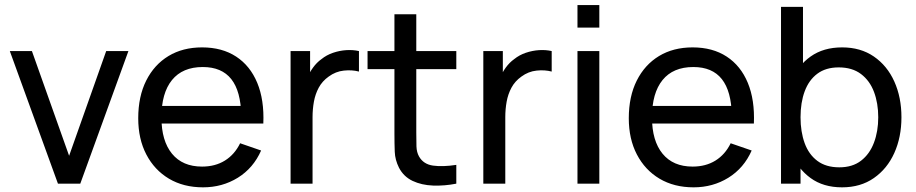

<svg xmlns="http://www.w3.org/2000/svg" viewBox="-20 -748 3732 782"><path d="M216 0 20 -540H110L261.5 -113.5L412.5 -540H503L307 0Z M807 15Q727.5 15 668.2 -20.2Q609 -55.5 576 -118.8Q543 -182 543 -266.5Q543 -355 575.5 -419.8Q608 -484.5 666.2 -519.8Q724.5 -555 803 -555Q884.5 -555 941.8 -517.5Q999 -480 1027.8 -410.5Q1056.5 -341 1052.5 -245H962.5V-277Q961 -376.5 922 -425.8Q883 -475 806 -475Q723.5 -475 680.5 -422Q637.5 -369 637.5 -270Q637.5 -174.5 680.5 -122Q723.5 -69.5 803 -69.5Q856.5 -69.5 896 -94Q935.5 -118.5 958 -164.5L1043.5 -135Q1012 -63.5 948.8 -24.2Q885.5 15 807 15ZM607.5 -245V-316.5H1006.5V-245Z M1163.5 0V-540H1243V-409.5L1230 -426.5Q1239.5 -451.5 1254.8 -472.5Q1270 -493.5 1289 -507Q1310 -524 1336.5 -533Q1363 -542 1390.5 -543.8Q1418 -545.5 1442 -540V-456.5Q1414 -464 1380.5 -460.5Q1347 -457 1318.5 -436Q1292.5 -417.5 1278.2 -391Q1264 -364.5 1258.5 -333.8Q1253 -303 1253 -271V0Z M1838.5 0Q1790.5 9.5 1743.8 7.8Q1697 6 1660.5 -11.2Q1624 -28.5 1605 -65Q1589 -97 1587.8 -129.8Q1586.5 -162.5 1586.5 -204V-690H1675.5V-208Q1675.5 -175 1676.2 -151.5Q1677 -128 1686.5 -111Q1704.5 -79 1743.8 -73.5Q1783 -68 1838.5 -76.5ZM1477 -466.5V-540H1838.5V-466.5Z M1948.5 0V-540H2028V-409.5L2015 -426.5Q2024.5 -451.5 2039.8 -472.5Q2055 -493.5 2074 -507Q2095 -524 2121.5 -533Q2148 -542 2175.5 -543.8Q2203 -545.5 2227 -540V-456.5Q2199 -464 2165.5 -460.5Q2132 -457 2103.5 -436Q2077.5 -417.5 2063.2 -391Q2049 -364.5 2043.5 -333.8Q2038 -303 2038 -271V0Z M2332 -635.5V-727.5H2421V-635.5ZM2332 0V-540H2421V0Z M2805 15Q2725.5 15 2666.2 -20.2Q2607 -55.5 2574 -118.8Q2541 -182 2541 -266.5Q2541 -355 2573.5 -419.8Q2606 -484.5 2664.2 -519.8Q2722.5 -555 2801 -555Q2882.5 -555 2939.8 -517.5Q2997 -480 3025.8 -410.5Q3054.5 -341 3050.5 -245H2960.5V-277Q2959 -376.5 2920 -425.8Q2881 -475 2804 -475Q2721.5 -475 2678.5 -422Q2635.5 -369 2635.5 -270Q2635.5 -174.5 2678.5 -122Q2721.5 -69.5 2801 -69.5Q2854.5 -69.5 2894 -94Q2933.5 -118.5 2956 -164.5L3041.5 -135Q3010 -63.5 2946.8 -24.2Q2883.5 15 2805 15ZM2605.5 -245V-316.5H3004.5V-245Z M3409.5 15Q3333.5 15 3281.5 -22.8Q3229.5 -60.5 3202.8 -125.2Q3176 -190 3176 -270.5Q3176 -352 3202.8 -416.5Q3229.5 -481 3281.8 -518Q3334 -555 3410 -555Q3485 -555 3539.2 -517.8Q3593.5 -480.5 3622.5 -416Q3651.5 -351.5 3651.5 -270.5Q3651.5 -189.5 3622.5 -125Q3593.5 -60.5 3539.2 -22.8Q3485 15 3409.5 15ZM3161 0V-720H3250.5V-397.5H3240.5V0ZM3398.5 -66.5Q3452 -66.5 3487 -93.5Q3522 -120.5 3539.5 -166.8Q3557 -213 3557 -270.5Q3557 -327.5 3539.8 -373.5Q3522.5 -419.5 3486.8 -446.5Q3451 -473.5 3396 -473.5Q3343.5 -473.5 3309 -447.8Q3274.5 -422 3257.5 -376.2Q3240.5 -330.5 3240.5 -270.5Q3240.5 -211.5 3257.2 -165.2Q3274 -119 3309 -92.8Q3344 -66.5 3398.5 -66.5Z"/></svg>

Font: Manrope ExtraLight Medium
Style: Regular
Weight: 500
Version: Version 4.504